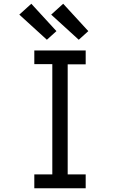

<svg xmlns="http://www.w3.org/2000/svg" viewBox="-20 -1004 640 1024"><path d="M163 0V-74H259V-662H163V-735H437V-661H341V-74H437V0ZM400 -792 253 -926 317 -984 451 -838ZM230 -792 83 -926 147 -984 281 -838Z"/></svg>

Font: Zed Mono Extended
Style: Regular
Weight: 400
Width: 7
Monospace: yes
Designer: Belleve Invis
Foundry: Belleve Invis
Version: Version 1.0.0; ttfautohint (v1.8.4)